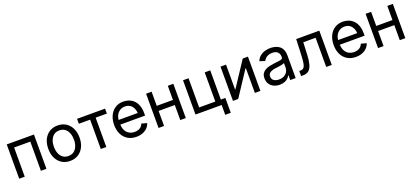

<svg xmlns="http://www.w3.org/2000/svg" viewBox="43 -1635 6219 2874"><g transform="rotate(-20 3152.5 -198.5)"><path d="M510.7 -545.9V0H422.9V-464.8H165.5V0H77.1V-545.9Z M887.2 11.7Q813 11.7 757.1 -23.4Q701.2 -58.6 669.9 -122.1Q638.7 -185.5 638.7 -269.5Q638.7 -355 669.9 -418.7Q701.2 -482.4 757.1 -517.6Q813 -552.7 887.2 -552.7Q961.9 -552.7 1018.1 -517.6Q1074.2 -482.4 1105.5 -418.7Q1136.7 -355 1136.7 -269.5Q1136.7 -185.5 1105.5 -122.1Q1074.2 -58.6 1018.1 -23.4Q961.9 11.7 887.2 11.7ZM887.2 -66.9Q942.4 -66.9 978 -95.2Q1013.7 -123.5 1030.8 -169.7Q1047.9 -215.8 1047.9 -269.5Q1047.9 -323.7 1030.8 -370.4Q1013.7 -417 978 -445.6Q942.4 -474.1 887.2 -474.1Q832.5 -474.1 797.4 -445.6Q762.2 -417 745.1 -370.6Q728 -324.2 728 -269.5Q728 -215.8 745.1 -169.7Q762.2 -123.5 797.4 -95.2Q832.5 -66.9 887.2 -66.9Z M1377 0V-467.3H1197.3V-545.9H1643.6V-467.3H1464.8V0Z M1943.4 11.7Q1864.3 11.7 1806.9 -23.4Q1749.5 -58.6 1718.5 -121.6Q1687.5 -184.6 1687.5 -268.6Q1687.5 -352.5 1717.8 -416.5Q1748 -480.5 1803.5 -516.6Q1858.9 -552.7 1933.1 -552.7Q1976.6 -552.7 2018.8 -538.3Q2061 -523.9 2095.5 -491.9Q2129.9 -460 2150.4 -407.7Q2170.9 -355.5 2170.9 -279.8V-243.2H1747.1V-317.4H2123.5L2082.5 -290Q2082.5 -343.8 2065.7 -385.5Q2048.8 -427.2 2015.6 -450.9Q1982.4 -474.6 1933.1 -474.6Q1883.8 -474.6 1848.6 -450.4Q1813.5 -426.3 1794.9 -387.5Q1776.4 -348.6 1776.4 -304.2V-254.9Q1776.4 -194.3 1797.4 -152.1Q1818.4 -109.9 1856.2 -88.1Q1894 -66.4 1943.8 -66.4Q1976.1 -66.4 2002.4 -75.7Q2028.8 -85 2047.9 -103.8Q2066.9 -122.6 2077.1 -150.4L2162.1 -127Q2149.4 -85.9 2119.1 -54.7Q2088.9 -23.4 2044.2 -5.9Q1999.5 11.7 1943.4 11.7Z M2663.1 -320.8V-239.7H2363.8V-320.8ZM2384.8 -545.9V0H2296.9V-545.9ZM2731 -545.9V0H2643.1V-545.9Z M2885.3 0V-545.9H2973.1V-81.1H3230.5V-545.9H3318.8V0ZM3302.2 156.2V0H3265.6V-81.1H3390.6L3390.1 156.2Z M3919.4 0H3831.1V-393.6H3824.7L3565.9 0H3482.4V-545.9H3570.3V-150.9H3576.7L3836.4 -545.9H3919.4Z M4226.6 12.7Q4174.8 12.7 4132.6 -6.8Q4090.3 -26.4 4065.4 -64Q4040.5 -101.6 4040.5 -155.3Q4040.5 -202.1 4059.1 -231.4Q4077.6 -260.7 4108.6 -277.6Q4139.6 -294.4 4177.2 -302.7Q4214.8 -311 4252.9 -315.9Q4301.8 -322.3 4332.5 -325.7Q4363.3 -329.1 4378.2 -337.4Q4393.1 -345.7 4393.1 -365.7V-368.7Q4393.1 -402.8 4380.4 -426.5Q4367.7 -450.2 4342.3 -462.9Q4316.9 -475.6 4278.8 -475.6Q4239.7 -475.6 4211.9 -463.4Q4184.1 -451.2 4166.7 -432.9Q4149.4 -414.6 4140.6 -395.5L4056.2 -423.3Q4077.1 -473.1 4112.8 -501.2Q4148.4 -529.3 4191.4 -541Q4234.4 -552.7 4276.4 -552.7Q4303.7 -552.7 4338.6 -546.1Q4373.5 -539.6 4406 -520Q4438.5 -500.5 4459.7 -462.2Q4481 -423.8 4481 -359.9V0H4394.5V-74.2H4388.7Q4379.4 -55.2 4358.9 -34.9Q4338.4 -14.6 4305.7 -1Q4272.9 12.7 4226.6 12.7ZM4241.7 -64.9Q4290.5 -64.9 4324.2 -84Q4357.9 -103 4375.5 -133.5Q4393.1 -164.1 4393.1 -197.3V-272.9Q4387.7 -266.6 4369.6 -261.5Q4351.6 -256.3 4328.4 -252.4Q4305.2 -248.5 4283.4 -245.8Q4261.7 -243.2 4249 -241.7Q4217.3 -237.8 4189.7 -228.3Q4162.1 -218.8 4145.5 -200.4Q4128.9 -182.1 4128.9 -150.9Q4128.9 -122.6 4143.6 -103.5Q4158.2 -84.5 4183.6 -74.7Q4209 -64.9 4241.7 -64.9Z M4567.9 0V-81.1H4587.4Q4611.3 -81.1 4627.4 -90.3Q4643.6 -99.6 4653.8 -123.5Q4664.1 -147.5 4669.7 -190.9Q4675.3 -234.4 4678.2 -302.7L4688 -545.9H5056.2V0H4967.8V-464.8H4771.5L4763.2 -272.5Q4759.3 -182.1 4743.4 -121.3Q4727.5 -60.5 4692.9 -30.3Q4658.2 0 4597.7 0Z M5439.9 11.7Q5360.8 11.7 5303.5 -23.4Q5246.1 -58.6 5215.1 -121.6Q5184.1 -184.6 5184.1 -268.6Q5184.1 -352.5 5214.4 -416.5Q5244.6 -480.5 5300 -516.6Q5355.5 -552.7 5429.7 -552.7Q5473.1 -552.7 5515.4 -538.3Q5557.6 -523.9 5592 -491.9Q5626.5 -460 5647 -407.7Q5667.5 -355.5 5667.5 -279.8V-243.2H5243.7V-317.4H5620.1L5579.1 -290Q5579.1 -343.8 5562.3 -385.5Q5545.4 -427.2 5512.2 -450.9Q5479 -474.6 5429.7 -474.6Q5380.4 -474.6 5345.2 -450.4Q5310.1 -426.3 5291.5 -387.5Q5272.9 -348.6 5272.9 -304.2V-254.9Q5272.9 -194.3 5293.9 -152.1Q5314.9 -109.9 5352.8 -88.1Q5390.6 -66.4 5440.4 -66.4Q5472.7 -66.4 5499 -75.7Q5525.4 -85 5544.4 -103.8Q5563.5 -122.6 5573.7 -150.4L5658.7 -127Q5646 -85.9 5615.7 -54.7Q5585.4 -23.4 5540.8 -5.9Q5496.1 11.7 5439.9 11.7Z M6159.7 -320.8V-239.7H5860.4V-320.8ZM5881.3 -545.9V0H5793.5V-545.9ZM6227.5 -545.9V0H6139.6V-545.9Z"/></g></svg>

Font: Adwaita Sans
Style: Regular
Weight: 400
Designer: Rasmus Andersson
Foundry: rsms
Version: Version 4.001;git-9221beed3